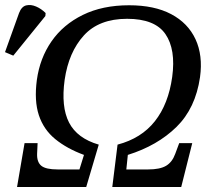

<svg xmlns="http://www.w3.org/2000/svg" viewBox="-67 -746 852 766"><path d="M1 0 31 -175H83L81 -132Q80 -99 98 -84.5Q116 -70 163 -70H250L268 -128Q200 -153 153.5 -191Q107 -229 88 -286.5Q69 -344 80 -427Q92 -514 138.5 -581Q185 -648 263.5 -686.5Q342 -725 448 -725Q549 -725 616 -689.5Q683 -654 713 -589.5Q743 -525 731 -438Q713 -314 637 -239.5Q561 -165 443 -128L437 -70H524Q571 -70 595.5 -84.5Q620 -99 632 -132L648 -175H700L656 0H381L402 -169Q497 -194 551 -262.5Q605 -331 620 -439Q635 -549 593 -610Q551 -671 440 -671Q328 -671 267.5 -604.5Q207 -538 191 -428Q176 -320 208.5 -257Q241 -194 327 -169L277 0ZM-14 -524 -47 -538 9 -694Q19 -720 37.5 -724.5Q56 -729 77 -720Q98 -711 115 -694L114 -682Z"/></svg>

Font: NotoSerif-Italic
Style: Regular
Weight: 400
Italic angle: -12°
Designer: Monotype Design Team
Foundry: Monotype Imaging Inc.
Version: Version 2.007; ttfautohint (v1.8) -l 8 -r 50 -G 200 -x 14 -D